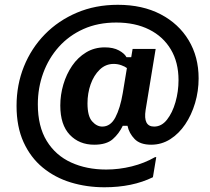

<svg xmlns="http://www.w3.org/2000/svg" viewBox="-20 -682 890 812"><path d="M421.7 110Q346.7 110 279.6 89.6Q212.5 69.2 160.8 26.7Q109.2 -15.8 79.6 -80.8Q50 -145.8 50 -234.2Q50 -323.3 81.2 -400.8Q112.5 -478.3 169.6 -536.7Q226.7 -595 305 -628.3Q383.3 -661.7 478.3 -661.7Q582.5 -661.7 659.2 -621.7Q735.8 -581.7 777.9 -511.7Q820 -441.7 820 -350.8Q820 -296.7 805 -246.2Q790 -195.8 763.3 -156.2Q736.7 -116.7 700 -93.3Q663.3 -70 619.2 -70Q572.5 -70 549.2 -94.2Q525.8 -118.3 519.2 -150H499.2Q483.3 -116.7 456.7 -93.3Q430 -70 378.3 -70Q315 -70 275 -112.1Q235 -154.2 235 -235.8Q235 -280.8 247.9 -324.6Q260.8 -368.3 285 -403.8Q309.2 -439.2 344.2 -460.4Q379.2 -481.7 423.3 -481.7Q459.2 -481.7 482.9 -468.8Q506.7 -455.8 515 -440H535L540.8 -475H638.3L595.8 -216.7Q585 -146.7 631.7 -146.7Q663.3 -146.7 686.2 -175.8Q709.2 -205 722.1 -250Q735 -295 735 -343.3Q735 -418.3 702.5 -472.9Q670 -527.5 610.8 -557.1Q551.7 -586.7 471.7 -586.7Q394.2 -586.7 332.9 -559.2Q271.7 -531.7 228.8 -483.8Q185.8 -435.8 162.9 -373.3Q140 -310.8 140 -240.8Q140 -147.5 177.5 -86.2Q215 -25 280.4 5Q345.8 35 429.2 35Q483.3 35 537.1 21.7Q590.8 8.3 635.8 -17.5H640.8L626.7 67.5Q540 110 421.7 110ZM412.5 -146.7Q447.5 -146.7 467.9 -185.4Q488.3 -224.2 499.2 -288.3L516.7 -394.2Q508.3 -400.8 492.9 -406.2Q477.5 -411.7 460.8 -411.7Q426.7 -411.7 401.7 -387.5Q376.7 -363.3 363.3 -325.4Q350 -287.5 350 -245Q350 -190.8 369.6 -168.8Q389.2 -146.7 412.5 -146.7Z"/></svg>

Font: Familjen Grotesk GF
Style: Bold Italic
Weight: 700
Designer: Anders Wikstroem, Jonas Baeckman, Matilda Gysing, Kristian Moeller
Foundry: Familjen STHML AB
Version: Version 2.000; Beta; Release 4; Build 6